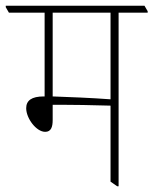

<svg xmlns="http://www.w3.org/2000/svg" viewBox="-38 -642 533 667"><path d="M119 -184C140 -184 145 -202 145 -225V-278C155 -278 167 -278 176 -278C209 -278 283 -277 346 -275V-11L369 5H374V-598H475V-603L464 -622H-18V-617L-7 -598H117V-307C116 -307 115 -307 114 -307C72 -307 53 -293 53 -266C53 -231 88 -184 119 -184ZM145 -307V-598H346V-297C280 -302 201 -305 145 -307Z"/></svg>

Font: Noto Serif Devanagari Condensed Thin
Style: Regular
Weight: 100
Width: 3
Designer: Universal Thirst, Indian Type Foundry and the Monotype Design Team
Foundry: Monotype Imaging Inc.
Version: Version 2.004